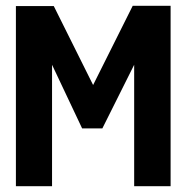

<svg xmlns="http://www.w3.org/2000/svg" viewBox="-20 -644 640 664"><path d="M35 0V-623H166L302 -350L439 -624H570V0H444V-420L334 -200H264L160 -420V0Z"/></svg>

Font: Inconsolata Expanded Black
Style: Regular
Weight: 900
Width: 7
Monospace: yes
Designer: Raph Levien, Cyreal, Brenton Simpson
Foundry: Raph Levien, Cyreal, Google
Version: Version 3.001; ttfautohint (v1.8.2.53-6de2)